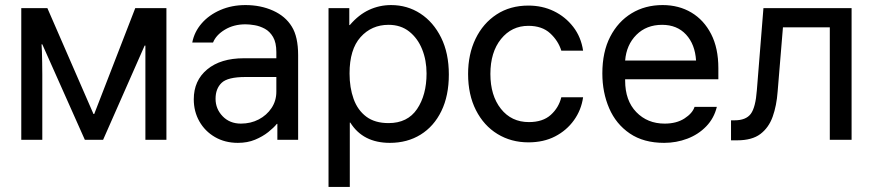

<svg xmlns="http://www.w3.org/2000/svg" viewBox="-20 -552 3446 758"><path d="M64 0V-520H167L349 -102H352L514 -520H637V0H554V-372H551L387 0H315L147 -377H144Q145 -369 145.5 -349.5Q146 -330 146.5 -305.5Q147 -281 147 -257.5Q147 -234 147 -219V0Z M919 12Q868 12 828.5 -11Q789 -34 767 -73Q745 -112 745 -160Q745 -234 798 -278Q851 -322 943 -322H1071V-346Q1071 -384 1058 -406Q1045 -428 1025.5 -438.5Q1006 -449 985.5 -452.5Q965 -456 949 -456Q903 -456 868 -435Q833 -414 821 -384H739Q747 -426 776 -459.5Q805 -493 850 -512.5Q895 -532 949 -532Q1009 -532 1058 -510Q1107 -488 1132 -447Q1157 -407 1157 -334V0H1075V-63H1073Q1061 -48 1039 -30.5Q1017 -13 987 -0.5Q957 12 919 12ZM931 -64Q970 -64 1001.5 -80.5Q1033 -97 1052 -125.5Q1071 -154 1071 -190V-248H949Q879 -248 855 -225Q831 -202 831 -162Q831 -122 859 -93Q887 -64 931 -64Z M1277 186V-520H1359V-453H1361Q1396 -494 1437 -513Q1478 -532 1524 -532Q1588 -532 1639.5 -498.5Q1691 -465 1721.5 -403.5Q1752 -342 1752 -258Q1752 -174 1722.5 -113.5Q1693 -53 1640.5 -20.5Q1588 12 1519 12Q1413 12 1363 -68H1361V186ZM1514 -66Q1589 -66 1626.5 -121.5Q1664 -177 1664 -262Q1664 -314 1646.5 -357.5Q1629 -401 1595.5 -427.5Q1562 -454 1514 -454Q1447 -454 1403.5 -405.5Q1360 -357 1360 -262Q1360 -206 1376 -161.5Q1392 -117 1426 -91.5Q1460 -66 1514 -66Z M2066 10Q1998 10 1944 -23Q1890 -56 1859 -117Q1828 -178 1828 -260Q1828 -338 1857.5 -399Q1887 -460 1940.5 -495Q1994 -530 2066 -530Q2121 -530 2166.5 -508Q2212 -486 2243 -446Q2274 -406 2282 -352H2196Q2184 -391 2152 -420.5Q2120 -450 2066 -450Q2000 -450 1958 -398Q1916 -346 1916 -260Q1916 -175 1957.5 -122.5Q1999 -70 2068 -70Q2123 -70 2154.5 -98.5Q2186 -127 2196 -168H2282Q2275 -118 2246 -77.5Q2217 -37 2171.5 -13.5Q2126 10 2066 10Z M2602 12Q2521 12 2466.5 -25Q2412 -62 2385 -124.5Q2358 -187 2358 -262Q2358 -347 2389 -407Q2420 -467 2473.5 -499.5Q2527 -532 2596 -532Q2660 -532 2709.5 -502.5Q2759 -473 2787.5 -417.5Q2816 -362 2816 -283V-239H2448V-234Q2448 -155 2492 -109.5Q2536 -64 2604 -64Q2651 -64 2682.5 -84.5Q2714 -105 2722 -130H2810Q2799 -85 2768 -53Q2737 -21 2693.5 -4.5Q2650 12 2602 12ZM2594 -454Q2532 -454 2492.5 -414.5Q2453 -375 2448 -313H2728Q2724 -377 2688.5 -415.5Q2653 -454 2594 -454Z M2890 2H2866V-77H2880Q2925 -77 2944 -102.5Q2963 -128 2968 -196L2994 -520H3342V0H3256V-444H3071L3050 -190Q3046 -135 3030.5 -91.5Q3015 -48 2982 -23Q2949 2 2890 2Z"/></svg>

Font: Liter
Style: Regular
Weight: 400
Designer: Anton Skugarov
Foundry: skugi
Version: Version 1.004; ttfautohint (v1.8.4.7-5d5b)